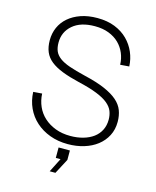

<svg xmlns="http://www.w3.org/2000/svg" viewBox="-133 -816 896 1100"><g transform="rotate(15 315.5 -266.5)"><path d="M328 16Q270 16 221.5 -2Q173 -20 137.5 -52Q102 -84 82 -127.5Q62 -171 60 -222L112 -226Q114 -185 129.5 -150Q145 -115 173.5 -89Q202 -63 241.5 -48Q281 -33 330 -33Q371 -33 406 -43Q441 -53 466 -71.5Q491 -90 505 -117.5Q519 -145 519 -180Q519 -207 510 -230Q501 -253 477 -273Q453 -293 409.5 -310.5Q366 -328 297 -344Q238 -358 196 -374.5Q154 -391 127 -412.5Q100 -434 87.5 -463.5Q75 -493 75 -533Q75 -574 90.5 -609Q106 -644 136 -670Q166 -696 209 -711Q252 -726 307 -726Q366 -726 411 -708Q456 -690 487 -659Q518 -628 535 -588.5Q552 -549 554 -505L501 -501Q500 -537 486.5 -569Q473 -601 448.5 -625Q424 -649 388 -663Q352 -677 305 -677Q221 -677 174 -636.5Q127 -596 127 -533Q127 -503 136 -482Q145 -461 167 -444.5Q189 -428 226.5 -415Q264 -402 322 -388Q395 -371 443.5 -350Q492 -329 520.5 -304Q549 -279 560.5 -248.5Q572 -218 572 -181Q572 -135 553 -98.5Q534 -62 501 -36.5Q468 -11 423.5 2.5Q379 16 328 16ZM269 193 311 110H283V48H350V104L303 193Z"/></g></svg>

Font: Geist ExtLt
Style: Regular
Weight: 400
Designer: Basement.studio, Andrés Briganti, Mateo Zaragoza
Foundry: Basement.studio, Vercel, Andrés Briganti, Guido Ferreyra, Mateo Zaragoza
Version: Version 1.401